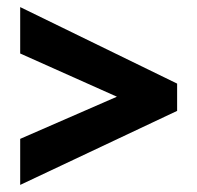

<svg xmlns="http://www.w3.org/2000/svg" viewBox="-20 -631 555 542"><path d="M37 -239V-109L480 -318V-395L37 -611V-480L310 -358Z"/></svg>

Font: Noto Sans Myanmar UI Condensed ExtraBold
Style: Regular
Weight: 800
Width: 3
Designer: Monotype Design Team
Foundry: Monotype Imaging Inc.
Version: Version 2.103